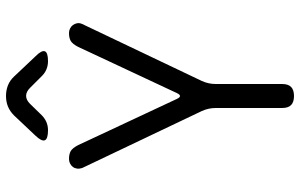

<svg xmlns="http://www.w3.org/2000/svg" viewBox="-200 -790 1000 640"><g transform="rotate(-90 300.0 -470.0)"><path d="M300 10Q280 10 270 0.5Q260 -9 260 -30V-251Q260 -263 257.5 -274.5Q255 -286 250 -297L60 -696Q57 -705 58 -713Q59 -721 63.5 -727Q68 -733 75 -736.5Q82 -740 90 -740Q106 -740 116 -734.5Q126 -729 136 -710L290 -381Q295 -370 300 -370Q305 -370 310 -381L464 -710Q474 -729 484 -734.5Q494 -740 510 -740Q518 -740 525 -736.5Q532 -733 536.5 -727Q541 -721 542.5 -713Q544 -705 540 -696L350 -297Q345 -286 342.5 -274.5Q340 -263 340 -251V-30Q340 -9 330 0.5Q320 10 300 10ZM186 -810Q157 -810 152.5 -820.5Q148 -831 168 -852L235 -923Q249 -937 265 -943.5Q281 -950 300 -950Q319 -950 335.5 -943.5Q352 -937 365 -923L433 -851Q453 -831 449 -820.5Q445 -810 416 -810Q402 -810 389.5 -815Q377 -820 367 -830L327 -870Q314 -883 300.5 -883Q287 -883 274 -870L236 -831Q226 -821 213.5 -815.5Q201 -810 186 -810Z"/></g></svg>

Font: Maple Mono Light
Style: Regular
Weight: 300
Monospace: yes
Designer: subframe7536
Version: Version 7.000